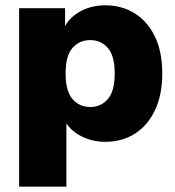

<svg xmlns="http://www.w3.org/2000/svg" viewBox="-20 -523 660 723"><path d="M52 180V-492H225V-403H216Q230 -448 274.5 -475.5Q319 -503 376 -503Q440 -503 488.5 -472Q537 -441 564 -384Q591 -327 591 -246Q591 -167 564 -109Q537 -51 488.5 -20Q440 11 376 11Q321 11 277 -15Q233 -41 218 -83H230V180ZM320 -120Q360 -120 386 -150Q412 -180 412 -246Q412 -313 386 -342.5Q360 -372 320 -372Q279 -372 253 -342.5Q227 -313 227 -246Q227 -180 253 -150Q279 -120 320 -120Z"/></svg>

Font: Nunito Sans 12pt ExtraLight Black
Style: Regular
Weight: 900
Version: Version 3.101;gftools[0.9.27]